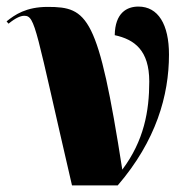

<svg xmlns="http://www.w3.org/2000/svg" viewBox="-25 -564 565 584"><path d="M194 0H333C450 -136 489 -274 489 -398C489 -490 456 -544 396 -544C361 -544 325 -525 324 -457C384 -444 429 -411 429 -316C429 -226 413 -136 347 -48C274 -516 242 -543 120 -543C54 -543 20 -519 -5 -499L1 -492C23 -510 38 -516 49 -516C83 -516 83 -478 194 0Z"/></svg>

Font: Noto Serif Display Condensed Black
Style: Regular
Weight: 900
Width: 3
Designer: Monotype Design Team
Foundry: Monotype Imaging Inc.
Version: Version 2.009